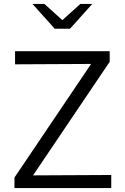

<svg xmlns="http://www.w3.org/2000/svg" viewBox="-20 -962 640 982"><path d="M54 0V-54L446 -635L57 -633V-700H541V-646L149 -65L549 -67V0ZM260 -815 146 -942H207L299 -859L391 -942H452L338 -815Z"/></svg>

Font: Red Hat Mono
Style: Regular
Weight: 300
Monospace: yes
Designer: Pentagram, MCKL
Foundry: Pentagram, MCKL
Version: Version 1.023